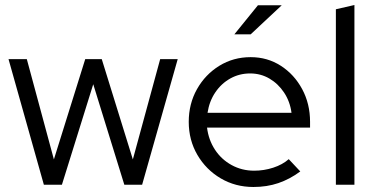

<svg xmlns="http://www.w3.org/2000/svg" viewBox="-20 -737 1497 766"><path d="M155 0 14 -501H87L195 -101L320 -501H386L510 -101L619 -501H689L547 0H476L352 -401L227 0Z M991 9Q919 9 860.5 -25.5Q802 -60 767.5 -119Q733 -178 733 -251Q733 -323 766 -381.5Q799 -440 855 -474.5Q911 -509 980 -509Q1047 -509 1100.5 -474.5Q1154 -440 1185.5 -381.5Q1217 -323 1217 -251V-228H806Q812 -179 837.5 -140Q863 -101 904 -78.5Q945 -56 994 -56Q1033 -56 1070 -68Q1107 -80 1132 -102L1178 -53Q1136 -22 1090.5 -6.5Q1045 9 991 9ZM808 -287H1143Q1137 -332 1113.5 -367.5Q1090 -403 1055 -423.5Q1020 -444 978 -444Q935 -444 899 -424Q863 -404 839 -368.5Q815 -333 808 -287ZM915 -600 1009 -716H1104L980 -600Z M1320 0V-700L1394 -717V0Z"/></svg>

Font: Red Hat Display
Style: Regular
Weight: 300
Designer: Pentagram, MCKL
Foundry: Pentagram, MCKL
Version: Version 1.023